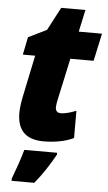

<svg xmlns="http://www.w3.org/2000/svg" viewBox="-59 -702 543 962"><g transform="rotate(5 212.0 -221.5)"><path d="M179 10C234 10 290 0 330 -20V-157C301 -145 272 -138 254 -138C236 -138 226 -146 226 -167C226 -176 229 -192 232 -206L277 -414H394L424 -553H307L331 -664H209L148 -548L56 -503L38 -414H100L58 -213C51 -180 46 -148 46 -122C46 -37 87 10 179 10ZM37 221H151C188 176 224 122 252 70V61H87C75 105 53 167 37 209Z"/></g></svg>

Font: Noto Sans UI SemiCondensed Black
Style: Italic
Weight: 900
Width: 4
Italic angle: -372°
Designer: Monotype Design Team
Foundry: Monotype Imaging Inc.
Version: Version 1.901